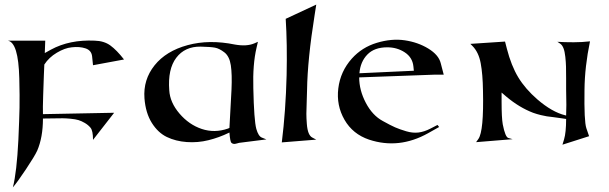

<svg xmlns="http://www.w3.org/2000/svg" viewBox="-20 -620 2653 836"><path d="M167 -104Q167 -22 142 36Q131 60 93 117Q55 174 36 196Q53 130 60 -11Q64 -101 65 -150.5Q66 -200 64 -279Q62 -358 49.5 -398.5Q37 -439 14 -443H177L175 -389L202 -404Q283 -448 392 -443Q433 -442 460.5 -422Q488 -402 520 -361L385 -336L381 -375Q378 -401 352 -409.5Q326 -418 292 -414Q262 -411 227.5 -390.5Q193 -370 173 -339Q172 -321 171 -292.5Q170 -264 168 -205.5Q166 -147 167 -123L477 -129L385 -11Q385 -51 374 -64Q364 -76 349.5 -84.5Q335 -93 322 -97Q309 -101 287.5 -103Q266 -105 253 -105Q240 -105 213 -104.5Q186 -104 174 -104Z M979 -63Q980 -92 988 -230Q991 -297 985 -336Q979 -375 957 -392Q935 -409 916 -412.5Q897 -416 854 -417Q785 -418 747.5 -368.5Q710 -319 717 -227Q720 -174 761.5 -125.5Q803 -77 858.5 -58.5Q914 -40 972 -60ZM979 -43 977 -42Q934 -21 887.5 -9.5Q841 2 793 -1.5Q745 -5 706.5 -23.5Q668 -42 641 -85Q614 -128 609 -192Q603 -273 653 -335.5Q703 -398 797 -423.5Q891 -449 1003 -426Q1054 -417 1087 -431L1103 -438L1097 -412Q1080 -340 1083 -236Q1086 -96 1096 -59Q1105 -27 1120 -21L1140 -13L1021 2Q1018 3 1012 4.5Q1006 6 1003 6.5Q1000 7 995.5 6Q991 5 988 2Q982 -2 979 -43Z M1224 -538 1357 -600 1350 -555Q1319 -361 1317 -229Q1317 -214 1315.5 -179Q1314 -144 1314 -125Q1314 -106 1316 -80.5Q1318 -55 1324 -40.5Q1330 -26 1340 -21L1357 -12L1207 0Q1224 -136 1228 -293Q1231 -429 1224 -538Z M1875 -295 1544 -283Q1544 -227 1573 -172Q1602 -117 1647 -93Q1681 -74 1700.5 -65.5Q1720 -57 1748.5 -48.5Q1777 -40 1802 -43Q1827 -46 1854 -60L1885 -76L1892 -67L1844 -40Q1717 31 1587 -12Q1516 -36 1480 -98.5Q1444 -161 1453 -235Q1462 -309 1512 -365Q1556 -414 1620.5 -433.5Q1685 -453 1742.5 -444.5Q1800 -436 1845 -408.5Q1890 -381 1899 -345L1912 -295ZM1545 -301 1782 -312 1780 -331Q1776 -370 1742.5 -392Q1709 -414 1666 -414Q1610 -414 1579.5 -382.5Q1549 -351 1545 -301Z M2445 -102 2425 -105Q2414 -107 2392.5 -109.5Q2371 -112 2361 -113.5Q2351 -115 2334.5 -119Q2318 -123 2301 -129Q2241 -152 2185 -199L2164 -217V-176Q2164 -108 2169 -79Q2180 -22 2194 -19L2212 -14L2053 -1L2063 -15Q2087 -49 2083 -225Q2082 -297 2073 -345Q2064 -393 2037 -420L2028 -429L2179 -439L2187 -408Q2206 -334 2236.5 -283.5Q2267 -233 2320 -187Q2384 -132 2441 -118Q2441 -118 2445 -117Q2447 -153 2445 -231Q2445 -247 2445 -279Q2445 -311 2444.5 -330Q2444 -349 2441.5 -372.5Q2439 -396 2433.5 -410Q2428 -424 2419 -430L2407 -438Q2435 -436 2478 -436Q2513 -436 2549 -440Q2526 -330 2525 -229Q2523 -92 2533 -62L2545 -27L2429 10L2436 -13Q2445 -43 2445 -102Z"/></svg>

Font: Roman Uncial Modern
Style: Medium
Weight: 500
Version: Version 001.000